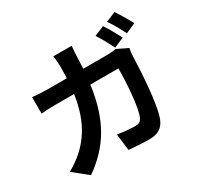

<svg xmlns="http://www.w3.org/2000/svg" viewBox="-186 -1063 1371 1335"><g transform="rotate(-30 500.0 -395.5)"><path d="M887 -846 808 -813C836 -775 868 -717 888 -675L968 -710C950 -745 913 -808 887 -846ZM769 -801 690 -768C717 -729 747 -670 768 -629L848 -664C829 -701 794 -764 769 -801ZM512 -792H365C369 -768 372 -722 372 -700C372 -670 371 -641 370 -613H227C189 -613 137 -615 95 -620V-488C138 -492 193 -493 227 -493H359C329 -287 244 -140 63 -39L179 55C358 -72 453 -228 490 -493H715C715 -385 702 -185 673 -122C662 -97 648 -87 616 -87C577 -87 525 -92 476 -100L492 33C540 37 600 42 657 42C726 42 764 15 786 -35C829 -137 841 -417 845 -525C845 -536 849 -561 852 -578L765 -620C741 -615 715 -613 690 -613H502C504 -642 505 -671 506 -702C507 -726 509 -768 512 -792Z"/></g></svg>

Font: DAIFUKU Sans JP
Style: Bold
Weight: 700
Designer: Original font ‘Source Han Sans JP’ : Ryoko NISHIZUKA  (kana, bopomofo & ideographs); Paul D. Hunt (Latin, Greek & Cyrill
Foundry: Daifuku
Version: Version 1.001